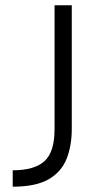

<svg xmlns="http://www.w3.org/2000/svg" viewBox="-20 -700 395 725"><path d="M28 5V-57Q110 -57 148 -91.5Q186 -126 186 -212V-680H251V-212Q251 -150 231.5 -100.5Q212 -51 163.5 -23Q115 5 28 5Z"/></svg>

Font: Inria Sans Light
Style: Regular
Weight: 300
Designer: Black Foundry Team
Foundry: Black Foundry
Version: Version 1.2; ttfautohint (v1.8.3)